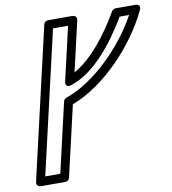

<svg xmlns="http://www.w3.org/2000/svg" viewBox="-96 -968 965 1077"><g transform="rotate(-10 386.0 -430.0)"><path d="M318.4 -504.7C449.8 -548.7 562.3 -688.6 649.4 -835H703.3C612.8 -668.6 440.2 -495 276.3 -439C268.2 -436.2 261.9 -429.2 260 -421L168.6 -25H82.9L269.9 -835H355.6L286.1 -534C286.1 -534 273.1 -489.5 318.4 -504.7ZM346 -571.2 411.4 -854.4C418 -883 393.2 -885 387 -885H250C239.3 -885 228.4 -877.2 225.7 -865.6L27.1 -5.6C20.5 23 45.4 25 51.5 25H188.5C199.3 25 210.2 17.2 212.9 5.6L305.7 -396.4C495.3 -467.7 680.1 -667 766.6 -849.3C785.4 -888.8 744 -885 744 -885H635C627.6 -885 618.1 -880.5 613.4 -872.6C538.4 -743.6 444.5 -624.6 346 -571.2Z"/></g></svg>

Font: Stormning Aesir
Style: Regular
Weight: 400
Designer: Robert Jablonski, Mew Too
Foundry: Cannot Into Space Fonts
Version: Version 0.90